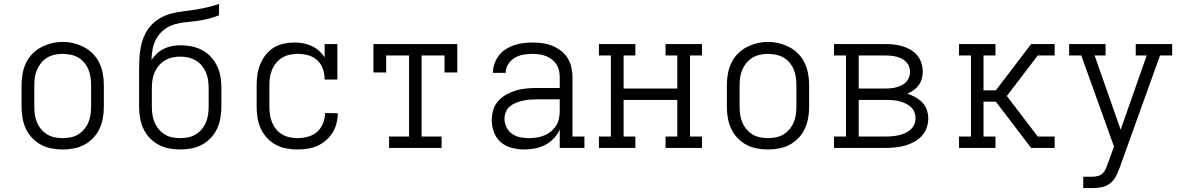

<svg xmlns="http://www.w3.org/2000/svg" viewBox="-20 -755 6040 980"><path d="M300 8Q271 8 242.5 2.5Q214 -3 189 -16.5Q164 -30 144 -51Q124 -72 112 -98Q100 -124 95 -152.5Q90 -181 90 -210V-320Q90 -349 95 -377.5Q100 -406 112 -432Q124 -458 144 -479Q164 -500 189.5 -513.5Q215 -527 243 -534Q271 -541 300 -541Q329 -541 357 -534Q385 -527 410.5 -513.5Q436 -500 456 -479Q476 -458 488 -432Q500 -406 505 -377.5Q510 -349 510 -320V-210Q510 -181 505 -152.5Q500 -124 488 -98Q476 -72 456 -51Q436 -30 411 -16.5Q386 -3 357.5 2.5Q329 8 300 8ZM300 -50Q320 -50 340.5 -54Q361 -58 378.5 -68.5Q396 -79 409.5 -95Q423 -111 431 -130Q439 -149 442 -169.5Q445 -190 445 -210V-320Q445 -341 442 -361.5Q439 -382 431 -401Q423 -420 409.5 -436Q396 -452 378 -462Q360 -472 339.5 -476Q319 -480 298 -480Q278 -480 258 -475.5Q238 -471 220.5 -460.5Q203 -450 190 -434Q177 -418 169 -399.5Q161 -381 158 -360.5Q155 -340 155 -320V-210Q155 -190 158 -169.5Q161 -149 169 -130Q177 -111 190.5 -95Q204 -79 221.5 -68.5Q239 -58 259.5 -54Q280 -50 300 -50Z M900 8Q871 8 842.5 2.5Q814 -3 789 -16.5Q764 -30 744 -51Q724 -72 712 -98Q700 -124 695 -152.5Q690 -181 690 -210V-306Q690 -328 690 -350.5Q690 -373 690 -395Q690 -426 691.5 -456.5Q693 -487 699 -517Q705 -547 718 -575.5Q731 -604 752 -626.5Q773 -649 800 -664Q827 -679 857 -686.5Q887 -694 917.5 -697.5Q948 -701 978.5 -706Q1009 -711 1039 -718Q1069 -725 1098 -735V-677Q1071 -666 1042.5 -659Q1014 -652 985 -648Q956 -644 927 -641.5Q898 -639 870 -630.5Q842 -622 818.5 -604Q795 -586 780 -561Q765 -536 759.5 -507Q754 -478 753 -449Q765 -467 781.5 -482Q798 -497 817.5 -506.5Q837 -516 859 -520Q881 -524 903 -524Q931 -524 959.5 -518Q988 -512 1013 -498.5Q1038 -485 1057.5 -463.5Q1077 -442 1089 -416Q1101 -390 1105.5 -362Q1110 -334 1110 -306V-210Q1110 -181 1105 -152.5Q1100 -124 1088 -98Q1076 -72 1056 -51Q1036 -30 1011 -16.5Q986 -3 957.5 2.5Q929 8 900 8ZM900 -50Q920 -50 940.5 -54Q961 -58 978.5 -68.5Q996 -79 1009.5 -95Q1023 -111 1031 -130Q1039 -149 1042 -169.5Q1045 -190 1045 -210V-306Q1045 -326 1042 -346.5Q1039 -367 1031 -385.5Q1023 -404 1010 -420Q997 -436 979 -446.5Q961 -457 941 -461.5Q921 -466 900 -466Q880 -466 859.5 -461.5Q839 -457 821.5 -446.5Q804 -436 790.5 -420Q777 -404 769 -385.5Q761 -367 758 -346.5Q755 -326 755 -306V-210Q755 -190 758 -169.5Q761 -149 769 -130Q777 -111 790.5 -95Q804 -79 821.5 -68.5Q839 -58 859.5 -54Q880 -50 900 -50Z M1498 8Q1469 8 1440.5 2.5Q1412 -3 1387 -16.5Q1362 -30 1342.5 -51.5Q1323 -73 1311 -99Q1299 -125 1294.5 -153Q1290 -181 1290 -210V-320Q1290 -348 1294 -375Q1298 -402 1308.5 -427.5Q1319 -453 1336 -475Q1353 -497 1376.5 -511.5Q1400 -526 1427.5 -532Q1455 -538 1482 -538Q1505 -538 1527.5 -534Q1550 -530 1570.5 -520.5Q1591 -511 1608 -496Q1625 -481 1637 -462V-530H1702V-349H1637Q1637 -376 1628.5 -402Q1620 -428 1600.5 -446.5Q1581 -465 1554.5 -472.5Q1528 -480 1501 -480Q1480 -480 1460 -476Q1440 -472 1422 -461.5Q1404 -451 1390.5 -435Q1377 -419 1369 -400Q1361 -381 1358 -361Q1355 -341 1355 -320V-210Q1355 -190 1358 -169.5Q1361 -149 1368.5 -130.5Q1376 -112 1389 -96Q1402 -80 1419.5 -69.5Q1437 -59 1457 -54.5Q1477 -50 1498 -50Q1524 -50 1551 -57Q1578 -64 1598 -81.5Q1618 -99 1628.5 -125Q1639 -151 1639 -178L1704 -177Q1704 -151 1697.5 -125.5Q1691 -100 1677.5 -78Q1664 -56 1643.5 -38.5Q1623 -21 1599.5 -10.5Q1576 0 1550 4Q1524 8 1498 8Z M1966 0V-58H2068V-472H1951V-385H1886V-530H2314V-385H2249V-472H2132V-58H2234V0Z M2656 8Q2625 8 2593 0Q2561 -8 2537 -28.5Q2513 -49 2501.5 -79.5Q2490 -110 2490 -142Q2490 -169 2498 -195Q2506 -221 2524 -240.5Q2542 -260 2565.5 -273Q2589 -286 2614.5 -293.5Q2640 -301 2667 -303.5Q2694 -306 2720 -306H2837V-362Q2837 -380 2833 -396.5Q2829 -413 2819.5 -427.5Q2810 -442 2796 -452.5Q2782 -463 2766 -469Q2750 -475 2733 -477.5Q2716 -480 2698 -480Q2675 -480 2651.5 -476Q2628 -472 2607.5 -460Q2587 -448 2574 -427.5Q2561 -407 2561 -383H2496Q2496 -407 2504 -430Q2512 -453 2526.5 -472Q2541 -491 2561.5 -504Q2582 -517 2604.5 -524.5Q2627 -532 2651 -535Q2675 -538 2698 -538Q2724 -538 2749.5 -534.5Q2775 -531 2798.5 -521.5Q2822 -512 2842.5 -496.5Q2863 -481 2876.5 -459.5Q2890 -438 2896 -413Q2902 -388 2902 -362V-58H2963V0H2837V-94Q2826 -69 2806.5 -48.5Q2787 -28 2763 -15.5Q2739 -3 2711.5 2.5Q2684 8 2656 8ZM2679 -50Q2699 -50 2719 -53Q2739 -56 2757.5 -63.5Q2776 -71 2791.5 -83.5Q2807 -96 2818 -113Q2829 -130 2833 -149.5Q2837 -169 2837 -189V-248H2720Q2702 -248 2684 -246.5Q2666 -245 2648.5 -241Q2631 -237 2614 -230.5Q2597 -224 2583 -212.5Q2569 -201 2562 -184Q2555 -167 2555 -149Q2555 -127 2565 -106Q2575 -85 2593.5 -72Q2612 -59 2634.5 -54.5Q2657 -50 2679 -50Z M3037 0V-58H3098V-472H3037V-530H3223V-472H3163V-303H3437V-472H3377V-530H3563V-472H3502V-58H3563V0H3377V-58H3437V-245H3163V-58H3223V0Z M3900 8Q3871 8 3842.5 2.5Q3814 -3 3789 -16.5Q3764 -30 3744 -51Q3724 -72 3712 -98Q3700 -124 3695 -152.5Q3690 -181 3690 -210V-320Q3690 -349 3695 -377.5Q3700 -406 3712 -432Q3724 -458 3744 -479Q3764 -500 3789.5 -513.5Q3815 -527 3843 -534Q3871 -541 3900 -541Q3929 -541 3957 -534Q3985 -527 4010.5 -513.5Q4036 -500 4056 -479Q4076 -458 4088 -432Q4100 -406 4105 -377.5Q4110 -349 4110 -320V-210Q4110 -181 4105 -152.5Q4100 -124 4088 -98Q4076 -72 4056 -51Q4036 -30 4011 -16.5Q3986 -3 3957.5 2.5Q3929 8 3900 8ZM3900 -50Q3920 -50 3940.5 -54Q3961 -58 3978.5 -68.5Q3996 -79 4009.5 -95Q4023 -111 4031 -130Q4039 -149 4042 -169.5Q4045 -190 4045 -210V-320Q4045 -341 4042 -361.5Q4039 -382 4031 -401Q4023 -420 4009.5 -436Q3996 -452 3978 -462Q3960 -472 3939.5 -476Q3919 -480 3898 -480Q3878 -480 3858 -475.5Q3838 -471 3820.5 -460.5Q3803 -450 3790 -434Q3777 -418 3769 -399.5Q3761 -381 3758 -360.5Q3755 -340 3755 -320V-210Q3755 -190 3758 -169.5Q3761 -149 3769 -130Q3777 -111 3790.5 -95Q3804 -79 3821.5 -68.5Q3839 -58 3859.5 -54Q3880 -50 3900 -50Z M4237 0V-58H4298V-472H4237V-530H4500Q4522 -530 4544.5 -527.5Q4567 -525 4588 -518.5Q4609 -512 4628.5 -500.5Q4648 -489 4662 -472Q4676 -455 4683 -433Q4690 -411 4690 -389Q4690 -371 4685 -353Q4680 -335 4669 -320Q4658 -305 4643 -294.5Q4628 -284 4611 -277Q4632 -270 4652 -259Q4672 -248 4687.5 -232Q4703 -216 4710.5 -194.5Q4718 -173 4718 -150Q4718 -125 4709.5 -101.5Q4701 -78 4684 -60Q4667 -42 4644.5 -30Q4622 -18 4598.5 -11.5Q4575 -5 4550 -2.5Q4525 0 4500 0ZM4363 -303H4500Q4514 -303 4528.5 -304.5Q4543 -306 4556.5 -310Q4570 -314 4582.5 -320Q4595 -326 4605 -336.5Q4615 -347 4620 -360.5Q4625 -374 4625 -388Q4625 -402 4620 -415.5Q4615 -429 4605 -439Q4595 -449 4582.5 -455.5Q4570 -462 4556.5 -465.5Q4543 -469 4528.5 -470.5Q4514 -472 4500 -472H4363ZM4500 -58Q4517 -58 4533.5 -59.5Q4550 -61 4566.5 -64.5Q4583 -68 4598.5 -75Q4614 -82 4626.5 -92.5Q4639 -103 4646 -119Q4653 -135 4653 -151Q4653 -168 4646.5 -184Q4640 -200 4627 -211Q4614 -222 4598.5 -228.5Q4583 -235 4567 -239Q4551 -243 4534 -244Q4517 -245 4500 -245H4363V-58Z M4875 0V-58H4936V-472H4875V-530H5061V-472H5000V-294H5063L5243 -530H5363V-472H5277L5119 -265L5277 -58H5363V0H5243L5063 -236H5000V-58H5061V0Z M5509 205V147H5555Q5569 147 5583 143.5Q5597 140 5607.5 130.5Q5618 121 5623.5 108Q5629 95 5634 81L5666 -7L5499 -472H5437V-530H5623V-472H5567L5700 -93L5833 -472H5777V-530H5963V-472H5901L5695 101Q5687 123 5676 144.5Q5665 166 5646 181Q5627 196 5603 200.5Q5579 205 5555 205Z"/></svg>

Font: Iosevka Slab Light Extended
Style: Regular
Weight: 300
Width: 7
Monospace: yes
Designer: Belleve Invis
Foundry: Belleve Invis
Version: Version 11.1.0; ttfautohint (v1.8.3)